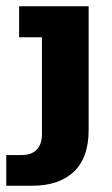

<svg xmlns="http://www.w3.org/2000/svg" viewBox="-62 -422 359 613"><path d="M-42 171V73H7Q39 73 55.5 55.5Q72 38 72 6V-303H-1V-402H221V-7Q221 82 173.5 126.5Q126 171 41 171Z"/></svg>

Font: Rokkitt ExtraBold
Style: Regular
Weight: 800
Version: Version 3.103